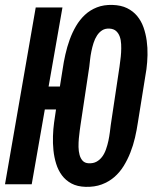

<svg xmlns="http://www.w3.org/2000/svg" viewBox="-24 -741 631 772"><path d="M530.3 -248Q525.9 -218.3 518.8 -187.5Q511.7 -156.7 500.2 -127.7Q488.8 -98.6 472.9 -73Q457 -47.4 435.1 -28.6Q413.1 -9.8 384.8 0.7Q356.4 11.2 320.3 10.3Q286.6 9.3 263.4 -3.2Q240.2 -15.6 225.1 -35.9Q210 -56.2 201.9 -82.3Q193.8 -108.4 190.9 -136.7Q188 -165 189 -193.6Q189.9 -222.2 193.4 -247.6L201.2 -300.8H156.2L103.5 0H-3.9L119.6 -710.9H227.1L171.4 -393.1H216.8L228 -463.4Q231.9 -491.2 238.8 -521.7Q245.6 -552.2 256.1 -581.3Q266.6 -610.4 281.7 -636.2Q296.9 -662.1 317.6 -681.4Q338.4 -700.7 365.7 -711.4Q393.1 -722.2 428.2 -721.2Q462.4 -720.2 486.8 -708.3Q511.2 -696.3 527.6 -676.5Q543.9 -656.7 553 -631.1Q562 -605.5 565.9 -577.1Q569.8 -548.8 569.1 -519.5Q568.4 -490.2 564.9 -463.4ZM456.5 -472.7Q457.5 -482.9 459.7 -497.8Q461.9 -512.7 462.9 -529.5Q463.9 -546.4 463.1 -563.2Q462.4 -580.1 457.5 -593.8Q452.6 -607.4 442.9 -616.2Q433.1 -625 416.5 -626Q398.9 -627 386.7 -619.1Q374.5 -611.3 366 -598.1Q357.4 -585 352.1 -568.1Q346.7 -551.3 343.3 -533.9Q339.8 -516.6 338.1 -500.5Q336.4 -484.4 335 -472.7L299.8 -238.8Q298.8 -230.5 296.6 -215.8Q294.4 -201.2 293 -184.3Q291.5 -167.5 291.7 -150.1Q292 -132.8 295.9 -118.4Q299.8 -104 308.3 -94.7Q316.9 -85.4 332 -84.5Q350.6 -83.5 364 -90.8Q377.4 -98.1 387 -111.1Q396.5 -124 402.3 -140.9Q408.2 -157.7 411.9 -175Q415.5 -192.4 417.7 -209.2Q419.9 -226.1 421.4 -238.8Z"/></svg>

Font: Roboto Mono Medium
Style: Italic
Weight: 500
Designer: Google
Version: Version 2.000985; 2015; ttfautohint (v1.3)